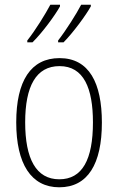

<svg xmlns="http://www.w3.org/2000/svg" viewBox="-20 -786 502 816"><path d="M366 -759V-766H325C306 -729 260 -656 227 -614V-606H250C289 -645 346 -722 366 -759ZM235 -759V-766H194C174 -728 131 -658 96 -614V-606H118C159 -646 215 -722 235 -759ZM413 -265C413 -433 359 -539 233 -539C111 -539 49 -442 49 -266C49 -90 112 10 232 10C353 10 413 -89 413 -265ZM87 -266C87 -419 133 -505 233 -505C336 -505 375 -411 375 -266C375 -108 330 -24 232 -24C133 -24 87 -112 87 -266Z"/></svg>

Font: Noto Sans Myanmar Condensed ExtraLight
Style: Regular
Weight: 200
Width: 3
Designer: Monotype Design Team
Foundry: Monotype Imaging Inc.
Version: Version 2.107